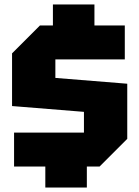

<svg xmlns="http://www.w3.org/2000/svg" viewBox="-20 -780 624 860"><path d="M43 -34V-186H356V-279L34 -305V-541L159 -666H217V-760H403V-666H539V-514H228V-431L550 -405V-158L426 -34H369V60H183V-34Z"/></svg>

Font: Tektur SemiCondensed ExtraBold
Style: Regular
Weight: 800
Width: 4
Designer: Adam Jagosz
Foundry: Adam Jagosz
Version: Version 1.005;gftools[0.9.30]